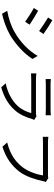

<svg xmlns="http://www.w3.org/2000/svg" viewBox="1076 -1884 849 3040"><g transform="rotate(90 1500.0 -363.5)"><path d="M301 -768 256 -701C315 -667 423 -595 471 -559L518 -627C475 -659 360 -735 301 -768ZM151 -54 197 28C290 9 428 -38 529 -96C688 -190 826 -319 913 -454L865 -536C784 -395 652 -265 486 -170C385 -112 261 -73 151 -54ZM150 -543 106 -475C166 -444 275 -374 324 -338L370 -408C326 -440 210 -511 150 -543Z M1821 -517C1810 -511 1789 -509 1766 -509H1239C1212 -509 1178 -511 1142 -515V-431C1177 -433 1215 -434 1239 -434H1770C1752 -362 1712 -277 1651 -213C1566 -124 1441 -59 1299 -30L1361 41C1488 6 1614 -53 1719 -168C1793 -249 1838 -353 1865 -452C1867 -459 1873 -472 1878 -481ZM1231 -662C1258 -664 1290 -665 1321 -665H1713C1747 -665 1781 -664 1805 -662V-745C1781 -741 1746 -740 1714 -740H1321C1289 -740 1257 -741 1231 -745Z M2800 -704C2781 -699 2762 -699 2747 -699H2245C2212 -699 2173 -702 2145 -705V-617C2171 -618 2205 -620 2245 -620H2756C2743 -524 2696 -385 2625 -294C2541 -187 2429 -102 2235 -53L2303 22C2487 -36 2606 -129 2697 -246C2776 -349 2824 -510 2846 -615C2850 -634 2854 -651 2861 -665Z"/></g></svg>

Font: Noto Sans CJK JP Regular
Style: Regular
Weight: 400
Designer: Ryoko NISHIZUKA (kana & ideographs); Paul D. Hunt (Latin, Greek & Cyrillic); Wenlong ZHANG (bopomofo); Sandoll Communica
Foundry: Adobe Systems Incorporated
Version: Version 1.001;PS 1.001;hotconv 1.0.78;makeotf.lib2.5.61930